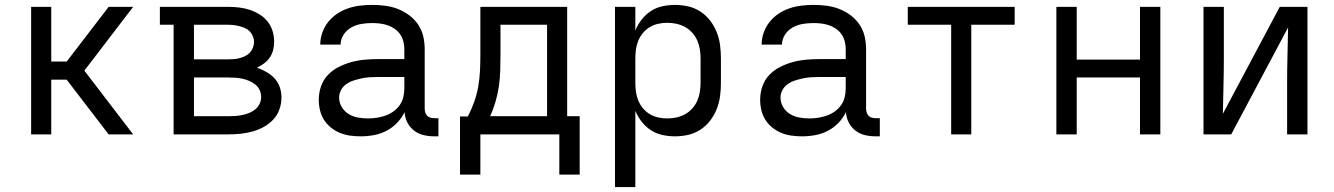

<svg xmlns="http://www.w3.org/2000/svg" viewBox="-20 -548 5440 783"><path d="M107 0V-520H189V-297H252L423 -520H523L324 -260L523 0H423L252 -223H189V0Z M688 0V-447H632V-520H911Q933 -520 955 -517.5Q977 -515 998 -508Q1019 -501 1038 -489.5Q1057 -478 1071 -460.5Q1085 -443 1091.5 -421.5Q1098 -400 1098 -378Q1098 -361 1094 -344.5Q1090 -328 1080.5 -314Q1071 -300 1057 -289.5Q1043 -279 1028 -272Q1048 -265 1066.5 -254.5Q1085 -244 1099.5 -228.5Q1114 -213 1121 -192.5Q1128 -172 1128 -151Q1128 -126 1119.5 -102Q1111 -78 1094 -60Q1077 -42 1055 -30Q1033 -18 1009 -11.5Q985 -5 960.5 -2.5Q936 0 911 0ZM771 -306H911Q923 -306 934.5 -307Q946 -308 957.5 -311Q969 -314 980 -319.5Q991 -325 999 -333.5Q1007 -342 1011.5 -353.5Q1016 -365 1016 -377Q1016 -388 1011.5 -399.5Q1007 -411 999 -419.5Q991 -428 980 -433Q969 -438 957.5 -441Q946 -444 934.5 -445.5Q923 -447 911 -447H771ZM771 -74H911Q925 -74 939.5 -75Q954 -76 968.5 -79Q983 -82 996.5 -87.5Q1010 -93 1021 -102Q1032 -111 1038.5 -124.5Q1045 -138 1045 -152Q1045 -167 1039 -180.5Q1033 -194 1021.5 -203Q1010 -212 996.5 -218Q983 -224 968.5 -227Q954 -230 939.5 -231Q925 -232 911 -232H771Z M1451 8Q1429 8 1407.5 5Q1386 2 1366.5 -6Q1347 -14 1330 -27.5Q1313 -41 1301.5 -59Q1290 -77 1285 -98.5Q1280 -120 1280 -141Q1280 -169 1289 -195.5Q1298 -222 1317 -242Q1336 -262 1360.5 -274.5Q1385 -287 1412 -294.5Q1439 -302 1466.5 -304.5Q1494 -307 1521 -307H1629V-347Q1629 -363 1625 -379Q1621 -395 1612 -408Q1603 -421 1589.5 -430.5Q1576 -440 1561 -445Q1546 -450 1530 -452Q1514 -454 1498 -454Q1476 -454 1454.5 -450.5Q1433 -447 1413.5 -436.5Q1394 -426 1381.5 -407Q1369 -388 1369 -366H1286Q1286 -391 1294.5 -415Q1303 -439 1318.5 -458.5Q1334 -478 1355 -492Q1376 -506 1399.5 -514Q1423 -522 1448 -525Q1473 -528 1498 -528Q1525 -528 1551.5 -524.5Q1578 -521 1602.5 -511.5Q1627 -502 1648.5 -486Q1670 -470 1685 -448Q1700 -426 1706 -400Q1712 -374 1712 -347V-104Q1712 -97 1714.5 -89Q1717 -81 1722.5 -75.5Q1728 -70 1735.5 -68Q1743 -66 1751 -66H1768V8H1751Q1729 8 1707.5 3Q1686 -2 1668.5 -15.5Q1651 -29 1641 -49Q1631 -69 1630 -91Q1618 -66 1599 -46.5Q1580 -27 1556 -14.5Q1532 -2 1505 3Q1478 8 1451 8ZM1482 -65Q1500 -65 1518 -68Q1536 -71 1553 -77Q1570 -83 1585 -94Q1600 -105 1610.5 -120Q1621 -135 1625 -153Q1629 -171 1629 -189V-234H1521Q1505 -234 1488 -233Q1471 -232 1455 -228.5Q1439 -225 1423 -220Q1407 -215 1393 -205.5Q1379 -196 1371 -181Q1363 -166 1363 -150Q1363 -129 1374 -111Q1385 -93 1402.5 -82.5Q1420 -72 1440.5 -68.5Q1461 -65 1482 -65Z M1856 164V-73H1888Q1903 -102 1914 -133Q1925 -164 1930.5 -196Q1936 -228 1937.5 -260.5Q1939 -293 1939 -325V-520H2293V-74H2344V164H2261V0H1939V164ZM1979 -74H2211V-447H2021V-325Q2021 -293 2020 -260.5Q2019 -228 2014.5 -196.5Q2010 -165 2001 -134Q1992 -103 1979 -74Z M2488 215V-520H2571V-424Q2581 -448 2597 -468.5Q2613 -489 2634.5 -503Q2656 -517 2681.5 -522.5Q2707 -528 2732 -528Q2760 -528 2786.5 -522Q2813 -516 2836 -501Q2859 -486 2876 -464Q2893 -442 2903 -416.5Q2913 -391 2916.5 -364Q2920 -337 2920 -310V-210Q2920 -183 2916.5 -156Q2913 -129 2903 -103.5Q2893 -78 2876 -56Q2859 -34 2836 -19Q2813 -4 2786.5 2Q2760 8 2732 8Q2707 8 2681.5 2.5Q2656 -3 2634.5 -17Q2613 -31 2597 -51.5Q2581 -72 2571 -96V215ZM2701 -65Q2720 -65 2738.5 -69Q2757 -73 2773.5 -82Q2790 -91 2803 -105.5Q2816 -120 2823.5 -137Q2831 -154 2834 -172.5Q2837 -191 2837 -210V-310Q2837 -329 2834 -347.5Q2831 -366 2823.5 -383Q2816 -400 2803 -414.5Q2790 -429 2773.5 -438Q2757 -447 2738.5 -451Q2720 -455 2701 -455Q2682 -455 2664 -451Q2646 -447 2630 -437.5Q2614 -428 2602 -413.5Q2590 -399 2583 -382Q2576 -365 2573.5 -346.5Q2571 -328 2571 -310V-210Q2571 -192 2573.5 -173.5Q2576 -155 2583 -138Q2590 -121 2602 -106.5Q2614 -92 2630 -82.5Q2646 -73 2664 -69Q2682 -65 2701 -65Z M3251 8Q3229 8 3207.5 5Q3186 2 3166.5 -6Q3147 -14 3130 -27.5Q3113 -41 3101.5 -59Q3090 -77 3085 -98.5Q3080 -120 3080 -141Q3080 -169 3089 -195.5Q3098 -222 3117 -242Q3136 -262 3160.5 -274.5Q3185 -287 3212 -294.5Q3239 -302 3266.5 -304.5Q3294 -307 3321 -307H3429V-347Q3429 -363 3425 -379Q3421 -395 3412 -408Q3403 -421 3389.5 -430.5Q3376 -440 3361 -445Q3346 -450 3330 -452Q3314 -454 3298 -454Q3276 -454 3254.5 -450.5Q3233 -447 3213.5 -436.5Q3194 -426 3181.5 -407Q3169 -388 3169 -366H3086Q3086 -391 3094.5 -415Q3103 -439 3118.5 -458.5Q3134 -478 3155 -492Q3176 -506 3199.5 -514Q3223 -522 3248 -525Q3273 -528 3298 -528Q3325 -528 3351.5 -524.5Q3378 -521 3402.5 -511.5Q3427 -502 3448.5 -486Q3470 -470 3485 -448Q3500 -426 3506 -400Q3512 -374 3512 -347V-104Q3512 -97 3514.5 -89Q3517 -81 3522.5 -75.5Q3528 -70 3535.5 -68Q3543 -66 3551 -66H3568V8H3551Q3529 8 3507.5 3Q3486 -2 3468.5 -15.5Q3451 -29 3441 -49Q3431 -69 3430 -91Q3418 -66 3399 -46.5Q3380 -27 3356 -14.5Q3332 -2 3305 3Q3278 8 3251 8ZM3282 -65Q3300 -65 3318 -68Q3336 -71 3353 -77Q3370 -83 3385 -94Q3400 -105 3410.5 -120Q3421 -135 3425 -153Q3429 -171 3429 -189V-234H3321Q3305 -234 3288 -233Q3271 -232 3255 -228.5Q3239 -225 3223 -220Q3207 -215 3193 -205.5Q3179 -196 3171 -181Q3163 -166 3163 -150Q3163 -129 3174 -111Q3185 -93 3202.5 -82.5Q3220 -72 3240.5 -68.5Q3261 -65 3282 -65Z M3859 0V-447H3682V-520H4118V-447H3941V0Z M4288 0V-520H4371V-305H4629V-520H4712V0H4629V-232H4371V0Z M4888 0V-520H4971V-312Q4971 -255 4969.5 -198Q4968 -141 4967 -84L5199 -520H5312V0H5229V-208Q5229 -265 5230.5 -322Q5232 -379 5233 -436L5001 0Z"/></svg>

Font: Nova Nerd Font
Style: Regular
Weight: 400
Designer: Belleve Invis
Foundry: Belleve Invis
Version: Version 24.1.4; ttfautohint (v1.8.4);Nerd Fonts 3.1.1